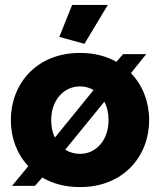

<svg xmlns="http://www.w3.org/2000/svg" viewBox="-20 -750 650 780"><path d="M418 -730H273L221 -600L323 -572ZM512 -453 574 -530H480L453 -499C412 -522 362 -535 305 -535C126 -535 24 -407 24 -262C24 -191 48 -125 95 -75L29 5H122L152 -29C193 -4 245 10 305 10C484 10 586 -118 586 -262C586 -335 560 -403 512 -453ZM305 -399C325 -399 344 -394 360 -384L203 -191C193 -211 188 -235 188 -262C188 -343 239 -399 305 -399ZM305 -125C283 -125 262 -131 245 -142L404 -337C415 -316 421 -291 421 -262C421 -181 371 -125 305 -125Z"/></svg>

Font: FIGSv2-sans-serif ExtraBold
Style: Regular
Weight: 800
Designer: Matt McInerney, Pablo Impallari, Rodrigo Fuenzalida,Mirko Velimirovic
Foundry: Matt McInerney, Pablo Impallari, Rodrigo Fuenzalida
Version: Version 4.021;hotconv 1.0.109;makeotfexe 2.5.65596